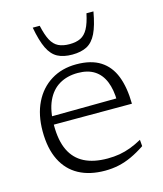

<svg xmlns="http://www.w3.org/2000/svg" viewBox="-109 -797 755 889"><g transform="rotate(-15 268.0 -353.0)"><path d="M282 -500.5Q353 -500.5 397.2 -472.2Q441.5 -444 462.5 -390Q483.5 -336 484.5 -257.5H103.5L100.5 -297L446.5 -300L421.5 -286.5Q421 -342 405.2 -380.8Q389.5 -419.5 358 -439.8Q326.5 -460 278.5 -460Q228 -460 190 -437.8Q152 -415.5 131 -369.8Q110 -324 110 -253.5Q110 -180.5 132.5 -133.8Q155 -87 199.8 -64.2Q244.5 -41.5 311 -41.5Q341.5 -41.5 368.8 -46.2Q396 -51 422.5 -61Q449 -71 477 -86.5L479.5 -55.5Q445 -32.5 413.5 -18Q382 -3.5 350.8 3.2Q319.5 10 285 10Q212 10 159.8 -18.2Q107.5 -46.5 79.8 -102.5Q52 -158.5 52 -241Q52 -319.5 80.5 -377.8Q109 -436 161 -468.2Q213 -500.5 282 -500.5ZM277.5 -598.5Q309.5 -598.5 330.8 -609Q352 -619.5 366 -645.2Q380 -671 389.5 -716.5H423Q411.5 -651 393.8 -614.5Q376 -578 347.8 -563.2Q319.5 -548.5 277.5 -548.5Q235.5 -548.5 207.5 -563.2Q179.5 -578 161.8 -614.5Q144 -651 132 -716.5H165.5Q175.5 -671 189.2 -645.2Q203 -619.5 224.5 -609Q246 -598.5 277.5 -598.5Z"/></g></svg>

Font: Newsreader 9pt Light
Style: Regular
Weight: 300
Designer: Hugues Gentile
Foundry: Production Type
Version: Version 1.003